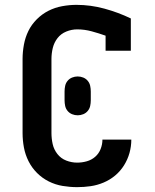

<svg xmlns="http://www.w3.org/2000/svg" viewBox="-20 -763 640 791"><path d="M298 8Q268 8 238 3Q208 -2 181 -15.5Q154 -29 132.5 -50.5Q111 -72 97.5 -99Q84 -126 78.5 -155.5Q73 -185 73 -215V-520Q73 -549 78.5 -579Q84 -609 97 -635.5Q110 -662 131.5 -683.5Q153 -705 179.5 -718.5Q206 -732 236 -737.5Q266 -743 295 -743Q353 -743 410 -727.5Q467 -712 519 -687V-554H415V-616Q387 -626 357.5 -634Q328 -642 298 -642Q275 -642 253 -633Q231 -624 217 -606Q203 -588 197.5 -565.5Q192 -543 192 -520V-215Q192 -192 197 -169.5Q202 -147 216.5 -128.5Q231 -110 253 -101.5Q275 -93 298 -93Q318 -93 337.5 -98.5Q357 -104 372 -117Q387 -130 394.5 -149Q402 -168 402 -188H521Q521 -160 513.5 -133Q506 -106 491 -82Q476 -58 454.5 -40Q433 -22 407 -11Q381 0 353.5 4Q326 8 298 8ZM300 -288Q288 -288 277 -292.5Q266 -297 258.5 -306Q251 -315 248.5 -326.5Q246 -338 246 -350V-386Q246 -398 248.5 -409.5Q251 -421 258.5 -430Q266 -439 277 -443.5Q288 -448 300 -448Q312 -448 323 -443.5Q334 -439 341.5 -430Q349 -421 351.5 -409.5Q354 -398 354 -386V-350Q354 -338 351.5 -326.5Q349 -315 341.5 -306Q334 -297 323 -292.5Q312 -288 300 -288Z"/></svg>

Font: Iosevka Book
Style: Bold
Weight: 700
Designer: Belleve Invis
Foundry: Belleve Invis
Version: Version 28.0.7; ttfautohint (v1.8.3)